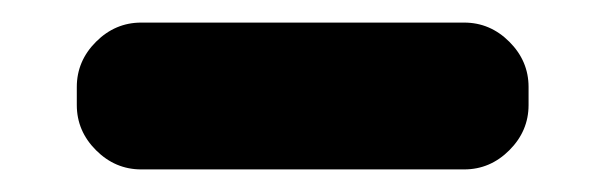

<svg xmlns="http://www.w3.org/2000/svg" viewBox="-20 -750 536 170"><path d="M391 -730Q414 -730 431 -713Q448 -696 448 -673V-657Q448 -634 431 -617Q414 -600 391 -600H105Q82 -600 65 -617Q48 -634 48 -657V-673Q48 -696 65 -713Q82 -730 105 -730Z"/></svg>

Font: Rounded Mplus 1c Black
Style: Regular
Weight: 900
Version: Version 1.059.20150529